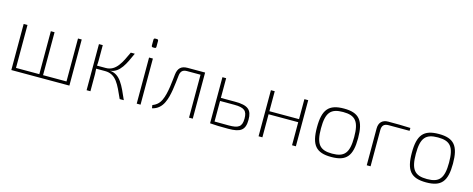

<svg xmlns="http://www.w3.org/2000/svg" viewBox="-34 -1305 4778 1939"><g transform="rotate(15 2355.0 -335.5)"><path d="M658 -482V-33H413V-482H374V-33H130V-482H90V0H697V-482Z M1056 -251V-252C1155 -261 1201 -367 1252 -482H1210C1158 -370 1114 -267 1006 -267H914C916 -286 917 -303 917 -325V-482H877V0H917V-180C917 -198 916 -216 914 -235H1008C1124 -234 1160 -139 1223 0H1266C1205 -139 1163 -243 1056 -251Z M1430 -683H1412C1402 -683 1397 -677 1397 -667V-607C1397 -596 1402 -591 1412 -591H1430C1440 -591 1445 -596 1445 -607V-667C1445 -677 1440 -683 1430 -683ZM1441 -482H1401V0H1441Z M1987 -482H1804C1736 -482 1706 -449 1698 -386C1690 -324 1682 -186 1644 -107C1630 -76 1606 -46 1557 -27L1562 5C1618 -6 1657 -44 1679 -93C1716 -170 1725 -286 1736 -381C1741 -427 1760 -449 1807 -449H1948V0H1987Z M2355 -276H2207V-482H2168V0H2169C2229 5 2270 6 2359 6C2485 6 2534 -24 2534 -135C2534 -238 2492 -276 2355 -276ZM2355 -28C2291 -28 2239 -29 2207 -29V-244H2355C2462 -244 2492 -216 2492 -136C2492 -48 2454 -28 2355 -28Z M3025 -482V-273H2715V-482H2675V0H2715V-241H3025V0H3065V-482Z M3437 -494C3278 -494 3221 -426 3221 -241C3221 -55 3278 12 3437 12C3595 12 3651 -55 3651 -241C3651 -426 3595 -494 3437 -494ZM3437 -458C3565 -458 3610 -406 3610 -241C3610 -76 3565 -23 3437 -23C3308 -23 3263 -76 3263 -241C3263 -406 3308 -458 3437 -458Z M3902 -482C3841 -482 3806 -447 3806 -385V0H3846V-377C3846 -426 3867 -448 3915 -448H4134V-478C4057 -482 3981 -482 3902 -482Z M4429 -494C4270 -494 4213 -426 4213 -241C4213 -55 4270 12 4429 12C4587 12 4643 -55 4643 -241C4643 -426 4587 -494 4429 -494ZM4429 -458C4557 -458 4602 -406 4602 -241C4602 -76 4557 -23 4429 -23C4300 -23 4255 -76 4255 -241C4255 -406 4300 -458 4429 -458Z"/></g></svg>

Font: Exo 2 Extra Light
Style: Regular
Weight: 250
Designer: Natanael Gama
Version: Version 1.001;PS 001.001;hotconv 1.0.88;makeotf.lib2.5.64775